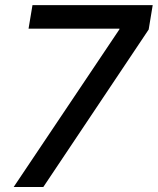

<svg xmlns="http://www.w3.org/2000/svg" viewBox="-20 -748 631 768"><path d="M34.7 0 457.5 -630.4 458 -633.3H94.2L109.9 -727.5H590.8L574.7 -629.9L153.3 0Z"/></svg>

Font: Inter 24pt Medium
Style: Italic
Weight: 500
Italic angle: -9.3988°
Designer: Rasmus Andersson
Foundry: rsms
Version: Version 4.001;git-66647c0bb